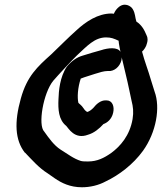

<svg xmlns="http://www.w3.org/2000/svg" viewBox="-20 -716 684 811"><path d="M68 -300C40 -200 43 -125 85 -71H86C114 -42 144 -7 181 16L211 37C240 57 276 75 326 75C360 75 396 67 427 50C482 24 542 -21 584 -79C640 -157 658 -262 633 -329L618 -377C606 -419 591 -456 580 -498C588 -505 598 -519 601 -534C603 -541 606 -553 599 -567C590 -589 579 -610 556 -625C550 -644 552 -658 541 -677C534 -690 505 -710 477 -682C471 -676 465 -668 461 -658C459 -658 454 -659 451 -659C393 -659 342 -624 304 -589C266 -555 243 -531 196 -486C138 -434 94 -394 68 -300ZM205 -375C222 -395 287 -465 305 -482C348 -522 380 -558 428 -558C450 -558 461 -553 481 -544L482 -534C484 -522 486 -509 489 -497C477 -518 437 -514 407 -504C384 -498 355 -489 329 -481C304 -474 282 -458 262 -434C233 -391 228 -332 227 -297C225 -255 227 -210 260 -184C269 -175 295 -125 352 -147C377 -154 400 -173 417 -192C432 -197 452 -212 458 -240C464 -266 455 -292 430 -292H425C406 -292 388 -278 374 -260C366 -252 357 -245 348 -243C344 -246 338 -250 334 -257C324 -273 312 -279 311 -282C306 -304 308 -345 321 -384C341 -392 358 -396 381 -404C400 -410 419 -416 434 -416H438C461 -414 486 -433 493 -462C494 -466 494 -470 494 -474C505 -426 517 -380 526 -336L536 -289C542 -266 545 -243 540 -213C528 -143 488 -98 450 -70C420 -49 391 -34 352 -34C341 -34 330 -34 322 -36C290 -46 267 -65 236 -84C208 -102 187 -132 167 -160C139 -187 163 -324 205 -375Z"/></svg>

Font: Stray Cat
Style: ExBlkCnObl
Weight: 1000
Version: Version 1.0